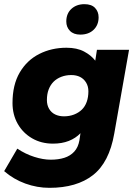

<svg xmlns="http://www.w3.org/2000/svg" viewBox="-28 -709 649 921"><path d="M209 192Q150 192 93.5 171.5Q37 151 -8 112L55 4Q94 30 136.5 43.5Q179 57 215 57Q252 57 280.5 48Q309 39 328 18.5Q347 -2 353 -36L358 -70Q335 -46 302 -33Q269 -20 226 -20Q170 -20 126 -45.5Q82 -71 57 -115Q32 -159 32 -215Q32 -302 66.5 -361Q101 -420 160 -450Q219 -480 291 -480Q341 -480 375 -462Q409 -444 429 -418L437 -470H591L520 -68Q496 70 418 131Q340 192 209 192ZM279 -151Q305 -151 327 -159.5Q349 -168 364.5 -183Q380 -198 388 -220.5Q396 -243 396 -271Q396 -295 385 -313Q374 -331 356 -340Q338 -349 314 -349Q288 -349 266 -340.5Q244 -332 229 -317Q214 -302 205.5 -280Q197 -258 197 -229Q197 -205 207.5 -187Q218 -169 236.5 -160Q255 -151 279 -151ZM357 -543Q325 -543 307.5 -561Q290 -579 290 -606Q290 -644 314.5 -666.5Q339 -689 377 -689Q411 -689 428 -671Q445 -653 445 -626Q445 -589 421 -566Q397 -543 357 -543Z"/></svg>

Font: Gantari ExtraBold
Style: Italic
Weight: 800
Italic angle: -10°
Designer: Anugrah Pasau
Foundry: Lafontype
Version: Version 1.000